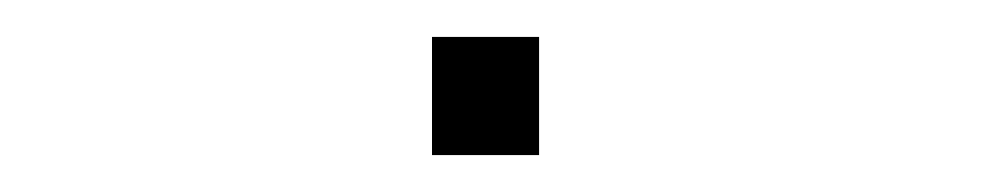

<svg xmlns="http://www.w3.org/2000/svg" viewBox="-20 -411 537 104"><path d="M214 -327H272V-391H214Z"/></svg>

Font: Spoqa Han Sans Neo Light
Style: Regular
Weight: 300
Designer: [Spoqa Han Sans Neo] Dong-huui Kim  Younghwa Kang  Yujin Lee  [Noto Sans] Ryoko NISHIZUKA  (kana & ideographs); Paul D. 
Foundry: Spoqa (http://www.spoqa-han-sans.com)
Version: Version 1.000